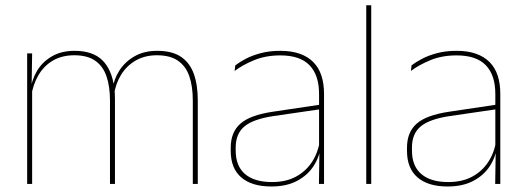

<svg xmlns="http://www.w3.org/2000/svg" viewBox="-20 -684 1954 714"><path d="M697 0V-310Q697 -363 684 -400.5Q671 -438 641.8 -458.2Q612.5 -478.5 563.5 -478.5Q519 -478.5 485.2 -459.2Q451.5 -440 430.8 -406.8Q410 -373.5 404 -331.5L393.5 -351.5H398.5Q403 -389 424 -421.8Q445 -454.5 480.5 -474.8Q516 -495 564.5 -495Q620 -495 653 -472.8Q686 -450.5 700.8 -409.2Q715.5 -368 715.5 -311V0ZM81 0V-485.5H99.5L97.5 -357.5H99.5V0ZM389 0V-309.5Q389 -362.5 376 -400.2Q363 -438 334 -458.2Q305 -478.5 256.5 -478.5Q210.5 -478.5 176.8 -458.8Q143 -439 122.8 -404.2Q102.5 -369.5 96 -325L85.5 -344H92.5Q97 -385 117 -419.2Q137 -453.5 172.5 -474.2Q208 -495 257.5 -495Q324 -495 359.8 -460.8Q395.5 -426.5 405 -358Q406.5 -346.5 407 -336Q407.5 -325.5 407.5 -314V0Z M1166 0 1168 -128 1166.5 -131.5V-292V-334.5Q1166.5 -404.5 1131.2 -441.2Q1096 -478 1022.5 -478Q968 -478 925 -460.2Q882 -442.5 852.5 -420L855 -441Q870.5 -453 894.2 -465.5Q918 -478 950.2 -486.5Q982.5 -495 1022.5 -495Q1064 -495 1094.5 -484.2Q1125 -473.5 1145.2 -453Q1165.5 -432.5 1175.2 -402.8Q1185 -373 1185 -335V0ZM989 9.5Q916.5 9.5 877.2 -24.2Q838 -58 838 -123V-134.5Q838 -192.5 874 -224.2Q910 -256 994.5 -268.5L1175.5 -295.5L1176 -278.5L998 -252.5Q923 -241.5 889.8 -214.5Q856.5 -187.5 856.5 -135.5V-124Q856.5 -66.5 891.2 -36.8Q926 -7 991.5 -7Q1043.5 -7 1080.8 -27.2Q1118 -47.5 1140.5 -82.2Q1163 -117 1169.5 -160.5L1179 -142H1173Q1169 -102.5 1147 -67.8Q1125 -33 1085.5 -11.8Q1046 9.5 989 9.5Z M1342 0V-664.5H1360.5V0Z M1821.5 0 1823.5 -128 1822 -131.5V-292V-334.5Q1822 -404.5 1786.8 -441.2Q1751.5 -478 1678 -478Q1623.5 -478 1580.5 -460.2Q1537.5 -442.5 1508 -420L1510.5 -441Q1526 -453 1549.8 -465.5Q1573.5 -478 1605.8 -486.5Q1638 -495 1678 -495Q1719.5 -495 1750 -484.2Q1780.5 -473.5 1800.8 -453Q1821 -432.5 1830.8 -402.8Q1840.5 -373 1840.5 -335V0ZM1644.5 9.5Q1572 9.5 1532.8 -24.2Q1493.5 -58 1493.5 -123V-134.5Q1493.5 -192.5 1529.5 -224.2Q1565.5 -256 1650 -268.5L1831 -295.5L1831.5 -278.5L1653.5 -252.5Q1578.5 -241.5 1545.2 -214.5Q1512 -187.5 1512 -135.5V-124Q1512 -66.5 1546.8 -36.8Q1581.5 -7 1647 -7Q1699 -7 1736.2 -27.2Q1773.5 -47.5 1796 -82.2Q1818.5 -117 1825 -160.5L1834.5 -142H1828.5Q1824.5 -102.5 1802.5 -67.8Q1780.5 -33 1741 -11.8Q1701.5 9.5 1644.5 9.5Z"/></svg>

Font: Anek Gurmukhi Medium Thin
Style: Regular
Weight: 250
Version: Version 1.003